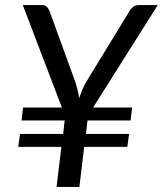

<svg xmlns="http://www.w3.org/2000/svg" viewBox="-20 -737 642 757"><path d="M65 -262 71 -313H224L70 -717H145Q158 -717 164.5 -710.5Q171 -704 175 -694L278 -411Q283 -394 286.5 -379.5Q290 -365 292 -350Q297 -365 303 -379.5Q309 -394 318 -411L491 -694Q496 -703 505 -710Q514 -717 527 -717H602L347 -313H501L495 -262H325L319 -209H489L482 -158H312L293 0H203L222 -158H52L59 -209H229L235 -262Z"/></svg>

Font: Aleo
Style: Italic
Weight: 400
Italic angle: -7°
Designer: Alessio Laiso
Foundry: Alessio Laiso
Version: Version 2.001;gftools[0.9.29]